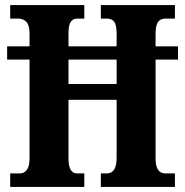

<svg xmlns="http://www.w3.org/2000/svg" viewBox="-20 -734 726 754"><path d="M20 0V-53H59Q75 -53 85.5 -67Q96 -81 96 -111V-500H8V-552H96V-602Q96 -635 83.5 -648Q71 -661 52 -661H20V-714H311V-661H283Q267 -661 258 -648.5Q249 -636 249 -605V-552H438V-602Q438 -635 429 -648Q420 -661 399 -661H376V-714H667V-661H628Q611 -661 601 -648Q591 -635 591 -602V-552H679V-500H591V-111Q591 -81 601 -67Q611 -53 628 -53H667V0H376V-53H400Q438 -53 438 -115V-342H249V-111Q249 -53 283 -53H311V0ZM249 -404H438V-500H249Z"/></svg>

Font: Noto Serif Tamil ExtraCondensed ExtraBold
Style: Italic
Weight: 800
Width: 2
Italic angle: -12°
Designer: Indian Type Foundry, Tom Grace, and the Monotype Design Team
Foundry: Monotype Imaging Inc.
Version: Version 2.003; ttfautohint (v1.8.4.7-5d5b)